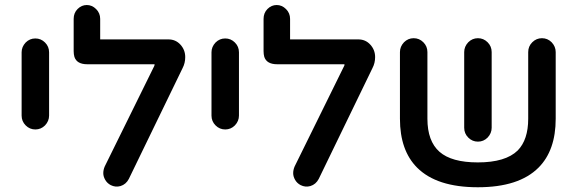

<svg xmlns="http://www.w3.org/2000/svg" viewBox="-20 -749 2354 785"><path d="M68.4 -276.4V-535.2Q68.4 -557.6 85 -575.2Q101.6 -591.8 124.5 -591.8Q147.5 -591.8 164.1 -575.2Q180.7 -558.6 180.7 -535.2V-276.4Q180.7 -253.9 164.1 -236.3Q147.5 -219.7 124.5 -219.7Q101.6 -219.7 85 -236.3Q68.4 -252.9 68.4 -276.4Z M408.2 -68.4 610.4 -478.5Q612.3 -482.4 612.3 -484.4V-485.4Q612.3 -486.3 606.4 -486.3H336.9Q293.9 -486.3 284.2 -516.6Q281.2 -527.3 281.2 -540V-671.9Q281.2 -696.3 297.4 -712.4Q313.5 -728.5 335 -728.5Q356.4 -728.5 373 -711.9Q389.6 -695.3 389.6 -671.9V-587.9H668.9Q698.2 -587.9 717.8 -566.4Q737.3 -544.9 737.3 -515.6Q737.3 -491.2 726.6 -470.7L506.8 -17.6Q495.1 4.9 472.7 11.7Q452.1 17.6 432.6 7.8Q418 0 410.2 -13.7Q402.3 -27.3 402.3 -41Q402.3 -54.7 408.2 -68.4ZM612.3 -485.4Z M844.7 -276.4V-535.2Q844.7 -557.6 861.3 -575.2Q877.9 -591.8 900.9 -591.8Q923.8 -591.8 940.4 -575.2Q957 -558.6 957 -535.2V-276.4Q957 -253.9 940.4 -236.3Q923.8 -219.7 900.9 -219.7Q877.9 -219.7 861.3 -236.3Q844.7 -252.9 844.7 -276.4Z M1184.6 -68.4 1386.7 -478.5Q1388.7 -482.4 1388.7 -484.4V-485.4Q1388.7 -486.3 1382.8 -486.3H1113.3Q1070.3 -486.3 1060.5 -516.6Q1057.6 -527.3 1057.6 -540V-671.9Q1057.6 -696.3 1073.7 -712.4Q1089.8 -728.5 1111.3 -728.5Q1132.8 -728.5 1149.4 -711.9Q1166 -695.3 1166 -671.9V-587.9H1445.3Q1474.6 -587.9 1494.1 -566.4Q1513.7 -544.9 1513.7 -515.6Q1513.7 -491.2 1502.9 -470.7L1283.2 -17.6Q1271.5 4.9 1249 11.7Q1228.5 17.6 1209 7.8Q1194.3 0 1186.5 -13.7Q1178.7 -27.3 1178.7 -41Q1178.7 -54.7 1184.6 -68.4ZM1388.7 -485.4Z M2252 -536.1V-263.7Q2252 -133.8 2181.6 -63.5Q2101.6 16.6 1933.6 16.6Q1765.6 16.6 1685.5 -63.5Q1615.2 -133.8 1615.2 -263.7V-536.1Q1615.2 -558.6 1631.8 -576.2Q1648.4 -592.8 1671.4 -592.8Q1694.3 -592.8 1710.9 -576.2Q1727.5 -559.6 1727.5 -536.1V-263.7Q1727.5 -171.9 1776.9 -128.4Q1826.2 -85 1933.6 -85Q2046.9 -85 2096.7 -133.8Q2139.6 -177.7 2139.6 -263.7V-536.1Q2139.6 -559.6 2156.2 -576.2Q2172.9 -592.8 2195.8 -592.8Q2218.8 -592.8 2235.4 -576.2Q2252 -558.6 2252 -536.1ZM1877.9 -226.6V-536.1Q1877.9 -558.6 1894.5 -576.2Q1911.1 -592.8 1934.1 -592.8Q1957 -592.8 1973.6 -576.2Q1990.2 -559.6 1990.2 -536.1V-226.6Q1990.2 -204.1 1973.6 -186.5Q1957 -169.9 1934.1 -169.9Q1911.1 -169.9 1894.5 -186.5Q1877.9 -203.1 1877.9 -226.6Z"/></svg>

Font: FakePearl
Style: SemiBold
Weight: 400
Version: Version 1.2